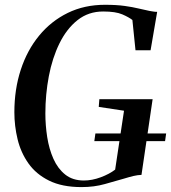

<svg xmlns="http://www.w3.org/2000/svg" viewBox="-20 -772 714 802"><path d="M320.5 9.5Q239.5 9.5 185 -17.5Q130.5 -44.5 98.8 -89.5Q67 -134.5 53.5 -190.2Q40 -246 40 -303Q40 -399 66.8 -480.8Q93.5 -562.5 143.5 -623.2Q193.5 -684 263 -718Q332.5 -752 418.5 -752Q467 -752 500.8 -747.2Q534.5 -742.5 559 -736.5Q583.5 -730.5 604 -726.5Q611.5 -725.5 619 -724Q626.5 -722.5 636.5 -722.5L609 -562H546L533 -688.5Q518.5 -700 490.8 -712Q463 -724 411 -724Q349.5 -724 304 -688Q258.5 -652 228.5 -591Q198.5 -530 184 -453.8Q169.5 -377.5 169.5 -298Q169.5 -249 177.2 -199.2Q185 -149.5 203.2 -108.5Q221.5 -67.5 252.5 -42.8Q283.5 -18 330.5 -18Q364.5 -18 400.8 -31.5Q437 -45 461 -63.5L498 -309.5L392.5 -325.5L395 -357.5H617.5L571 -41.5Q555 -41 538 -37Q521 -33 496.5 -25.5Q462.5 -16 418 -3.2Q373.5 9.5 320.5 9.5ZM374 -182.5 378.5 -214.5H674L669.5 -182.5Z"/></svg>

Font: Merriweather 144pt Medium
Style: Italic
Weight: 500
Italic angle: -7.8°
Version: Version 2.101